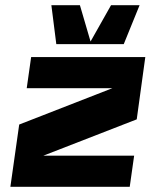

<svg xmlns="http://www.w3.org/2000/svg" viewBox="-20 -720 580 740"><path d="M147 -120H497L480 0H20L54 -240L413 -380H83L100 -500H540L507 -260ZM518 -700 457 -550H197L178 -700H288L329 -560L408 -700Z"/></svg>

Font: Fivo Sans Modern Heavy
Style: Regular
Weight: 900
Designer: Alexander Slobzheninov
Foundry: Alexander Slobzheninov
Version: 1.0